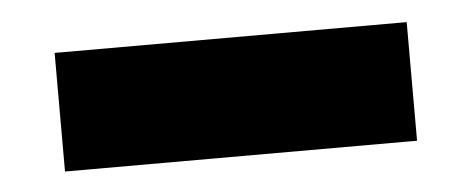

<svg xmlns="http://www.w3.org/2000/svg" viewBox="-27 -398 562 229"><g transform="rotate(-5 254.0 -283.0)"><path d="M43.5 -211.5V-353.5H465V-211.5Z"/></g></svg>

Font: SVN-Sora Variable
Style: Regular
Weight: 400
Designer: Jonathan Barnbrook, Julián Moncada
Foundry: Barnbrook Fonts
Version: Version 2.000 - Viet hoa boi STYLEno.1 Fonts